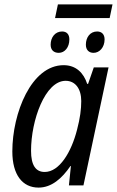

<svg xmlns="http://www.w3.org/2000/svg" viewBox="-20 -842 531 872"><path d="M230 -760H478L491 -822H243ZM405 -602C432 -602 455 -627 455 -663C455 -685 443 -699 421 -699C389 -699 370 -672 370 -639C370 -615 384 -602 405 -602ZM247 -602C274 -602 295 -627 295 -663C295 -685 284 -699 262 -699C230 -699 210 -672 210 -639C210 -615 224 -602 247 -602ZM183 -61C142 -61 121 -92 121 -157C121 -296 185 -475 278 -475C322 -475 349 -439 349 -383C349 -347 344 -306 330 -253C304 -151 250 -61 183 -61ZM155 10C214 10 261 -31 300 -88H302L293 0H359L473 -536H406L380 -461H376C360 -511 325 -546 269 -546C122 -546 36 -328 36 -154C36 -48 82 10 155 10Z"/></svg>

Font: Noto Sans Display SemiCondensed
Style: Italic
Weight: 400
Width: 4
Italic angle: -12°
Designer: Monotype Design Team
Foundry: Monotype Imaging Inc.
Version: Version 1.900